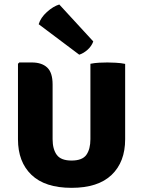

<svg xmlns="http://www.w3.org/2000/svg" viewBox="-20 -842 653 876"><path d="M551 -206.5Q551 -103 489.2 -44Q427.5 15 306.5 15Q185.5 15 123.8 -44Q62 -103 62 -206.5V-551L68 -557H125Q170.5 -557 195.2 -534Q220 -511 220 -456.5V-207Q220 -161.5 239 -135.5Q258 -109.5 306.5 -109.5Q355.5 -109.5 374 -135.5Q392.5 -161.5 392.5 -207V-551Q412.5 -555 433.5 -556Q454.5 -557 470 -557Q484 -557 508 -555.8Q532 -554.5 551 -550.5ZM250.5 -821.5 405.5 -653Q398 -631.5 379.5 -615Q361 -598.5 341.5 -592.5L156.5 -731.5Q165.5 -761.5 194 -787.2Q222.5 -813 250.5 -821.5Z"/></svg>

Font: Signika SC
Style: Bold
Weight: 700
Designer: Anna Giedryś
Foundry: Anna Giedryś
Version: Version 2.000; ttfautohint (v1.8.3) -l 8 -r 50 -G 200 -x 9 -